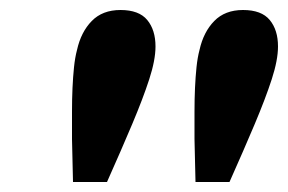

<svg xmlns="http://www.w3.org/2000/svg" viewBox="-20 -738 576 384"><path d="M221 -718Q258 -718 274.5 -698Q291 -678 291 -645Q291 -618 278.5 -579.5Q266 -541 244.5 -490Q223 -439 194 -374H126L124 -460Q124 -489 124 -514.5Q124 -540 125 -562Q126 -584 128 -603.5Q130 -623 134 -638Q142 -674 163.5 -696Q185 -718 221 -718ZM466 -718Q503 -718 519.5 -698Q536 -678 536 -645Q536 -618 523.5 -579.5Q511 -541 489.5 -490Q468 -439 439 -374H371L369 -460Q369 -489 369 -514.5Q369 -540 370 -562Q371 -584 373 -603.5Q375 -623 379 -638Q387 -674 408.5 -696Q430 -718 466 -718Z"/></svg>

Font: Source Serif 4 Black
Style: Italic
Weight: 900
Italic angle: -12°
Designer: Frank Grießhammer
Foundry: Adobe Systems Incorporated
Version: Version 4.004;hotconv 1.0.116;makeotfexe 2.5.65601